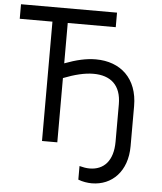

<svg xmlns="http://www.w3.org/2000/svg" viewBox="-59 -751 842 1000"><g transform="rotate(5 361.5 -251.5)"><path d="M181 0H261V-336C320 -359 372 -372 418 -372C507 -372 563 -326 563 -225V-30C563 70 515 121 440 121C424 121 406 118 387 113V184C410 193 436 197 458 197C564 197 643 118 643 -13V-223C643 -367 553 -448 424 -448C374 -448 322 -436 261 -413V-624H512V-700H10V-624H181Z"/></g></svg>

Font: Fixel Display Regular
Style: Regular
Weight: 400
Designer: AlfaBravo + MacPaw
Foundry: Kyrylo Tkachov, Marchela Mozhyna, Serhii Makarenko, Maria Weinstein, Zakhar Kryvoshyya
Version: Version 1.211